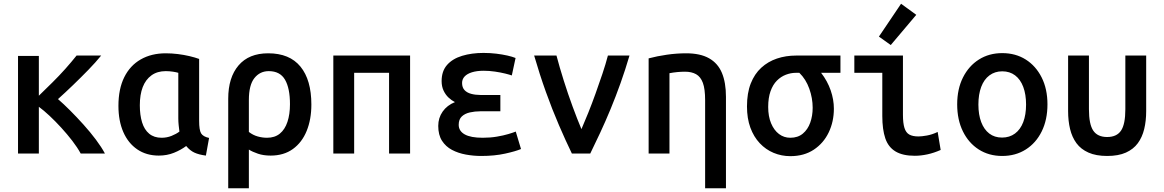

<svg xmlns="http://www.w3.org/2000/svg" viewBox="-20 -818 6200 1023"><path d="M76 0V-520H187V-308Q223 -343 259 -378.5Q295 -414 328 -451Q361 -488 388 -522H519Q490 -486 450.5 -445.5Q411 -405 369.5 -365Q328 -325 289 -290Q318 -265 353.5 -229.5Q389 -194 425 -154Q461 -114 491 -74Q521 -34 539 0H410Q392 -33 365 -68Q338 -103 306.5 -137.5Q275 -172 244 -201Q213 -230 187 -249V0Z M826 11Q760 11 711.5 -22Q663 -55 637 -114.5Q611 -174 611 -254Q611 -344 642 -406.5Q673 -469 730 -501.5Q787 -534 863 -534Q895 -534 927.5 -530Q960 -526 989.5 -519Q1019 -512 1041 -504V-174Q1041 -125 1051.5 -107.5Q1062 -90 1094 -83L1077 11Q1039 6 1015.5 -5Q992 -16 972 -40Q944 -19 907 -4Q870 11 826 11ZM841 -84Q869 -84 894 -94Q919 -104 936 -117Q934 -132 932 -150.5Q930 -169 930 -187V-430Q921 -433 902 -436Q883 -439 863 -439Q818 -439 787 -416.5Q756 -394 740.5 -354Q725 -314 725 -257Q725 -205 737 -166Q749 -127 775 -105.5Q801 -84 841 -84Z M1196 185V-292Q1196 -405 1251 -469.5Q1306 -534 1409 -534Q1523 -534 1581 -463Q1639 -392 1639 -261Q1639 -182 1614 -120.5Q1589 -59 1540.5 -24Q1492 11 1422 11Q1384 11 1354.5 1Q1325 -9 1306 -21V185ZM1403 -84Q1444 -84 1471 -106Q1498 -128 1511.5 -168.5Q1525 -209 1525 -263Q1525 -348 1498.5 -393.5Q1472 -439 1412 -439Q1365 -439 1335.5 -402Q1306 -365 1306 -285V-115Q1328 -98 1353 -91Q1378 -84 1403 -84Z M1756 0V-522H2165V0H2053V-430H1867V0Z M2544 13Q2503 13 2462 5.5Q2421 -2 2388 -19.5Q2355 -37 2335 -68Q2315 -99 2315 -147Q2315 -190 2338.5 -223.5Q2362 -257 2404 -274Q2386 -283 2370 -298Q2354 -313 2343.5 -335Q2333 -357 2333 -386Q2333 -439 2362 -472Q2391 -505 2442 -520.5Q2493 -536 2556 -536Q2592 -536 2624.5 -532Q2657 -528 2683.5 -522Q2710 -516 2727 -509L2707 -416Q2696 -420 2672 -426Q2648 -432 2617.5 -436.5Q2587 -441 2557 -441Q2521 -441 2495 -433Q2469 -425 2455.5 -410.5Q2442 -396 2442 -376Q2442 -352 2455 -338Q2468 -324 2490.5 -318Q2513 -312 2539 -312H2646V-225H2538Q2510 -225 2483.5 -219Q2457 -213 2440.5 -197.5Q2424 -182 2424 -153Q2424 -120 2456 -102Q2488 -84 2552 -84Q2592 -84 2627.5 -90Q2663 -96 2689.5 -104Q2716 -112 2728 -117L2756 -24Q2728 -12 2671.5 0.5Q2615 13 2544 13Z M3027 0Q2994 -68 2958 -151.5Q2922 -235 2888.5 -328.5Q2855 -422 2826 -522H2945Q2961 -461 2983.5 -389.5Q3006 -318 3031 -250Q3056 -182 3078 -130Q3095 -169 3114.5 -217.5Q3134 -266 3153 -319Q3172 -372 3189.5 -424Q3207 -476 3219 -522H3334Q3312 -447 3286.5 -375.5Q3261 -304 3233.5 -237.5Q3206 -171 3178 -111Q3150 -51 3125 0Z M3737 185V-284Q3737 -344 3725 -376.5Q3713 -409 3689 -422.5Q3665 -436 3630 -436Q3610 -436 3589 -434Q3568 -432 3547 -428V0H3436V-507Q3481 -519 3533 -526.5Q3585 -534 3636 -534Q3711 -534 3758 -507.5Q3805 -481 3826.5 -429.5Q3848 -378 3848 -302V185Z M4191 14Q4144 14 4102 -3.5Q4060 -21 4028 -55Q3996 -89 3978 -138Q3960 -187 3960 -251Q3960 -322 3980 -373Q4000 -424 4036 -457Q4072 -490 4119.5 -506Q4167 -522 4222 -522H4458V-430H4355Q4389 -386 4406 -336.5Q4423 -287 4423 -239Q4423 -170 4395.5 -112.5Q4368 -55 4316 -20.5Q4264 14 4191 14ZM4191 -84Q4231 -84 4257.5 -106Q4284 -128 4297 -164.5Q4310 -201 4310 -244Q4310 -295 4292 -345.5Q4274 -396 4239 -430H4220Q4194 -430 4167.5 -420Q4141 -410 4119.5 -388.5Q4098 -367 4085.5 -332Q4073 -297 4073 -248Q4073 -198 4088.5 -161Q4104 -124 4130.5 -104Q4157 -84 4191 -84Z M4854 12Q4790 12 4751.5 -11Q4713 -34 4697 -81Q4681 -128 4681 -200V-430H4532V-522H4791V-206Q4791 -162 4799 -136.5Q4807 -111 4825 -101Q4843 -91 4874 -91Q4891 -91 4919 -96Q4947 -101 4976 -115L4992 -19Q4956 -3 4921 4.5Q4886 12 4854 12ZM4726 -578 4663 -623 4781 -798 4862 -739Z M5320 13Q5249 13 5195 -21.5Q5141 -56 5110.5 -118Q5080 -180 5080 -262Q5080 -344 5111 -405.5Q5142 -467 5196 -501Q5250 -535 5320 -535Q5391 -535 5445 -501Q5499 -467 5530 -405.5Q5561 -344 5561 -262Q5561 -180 5530.5 -118Q5500 -56 5445.5 -21.5Q5391 13 5320 13ZM5319 -85Q5359 -85 5388 -106.5Q5417 -128 5432 -167.5Q5447 -207 5447 -261Q5447 -315 5432 -355Q5417 -395 5388.5 -416.5Q5360 -438 5320 -438Q5281 -438 5252 -416.5Q5223 -395 5208 -355Q5193 -315 5193 -261Q5193 -207 5208 -167.5Q5223 -128 5251 -106.5Q5279 -85 5319 -85Z M5879 13Q5820 13 5779.5 -5Q5739 -23 5715.5 -55Q5692 -87 5681.5 -130.5Q5671 -174 5671 -226V-522H5782V-236Q5782 -156 5805 -122Q5828 -88 5879 -88Q5930 -88 5953 -122Q5976 -156 5976 -236V-522H6087V-226Q6087 -174 6076.5 -130.5Q6066 -87 6042.5 -55Q6019 -23 5979 -5Q5939 13 5879 13Z"/></svg>

Font: Ubuntu Sans Mono Medium
Style: Regular
Weight: 500
Monospace: yes
Designer: Dalton Maag Ltd
Foundry: Dalton Maag Ltd
Version: Version 1.006